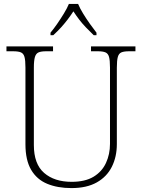

<svg xmlns="http://www.w3.org/2000/svg" viewBox="-20 -951 727 981"><path d="M345 10Q274 10 221 -12Q168 -34 139 -83.5Q110 -133 110 -214V-606Q110 -643 105 -660.5Q100 -678 86.5 -683.5Q73 -689 48 -689H13V-714H251V-689H215Q191 -689 177.5 -683.5Q164 -678 158.5 -660Q153 -642 153 -605V-210Q153 -113 205.5 -67.5Q258 -22 346 -22Q415 -22 458 -48Q501 -74 521.5 -118.5Q542 -163 542 -216V-606Q542 -643 537 -660.5Q532 -678 518.5 -683.5Q505 -689 481 -689H445V-714H672V-689H639Q614 -689 600.5 -683.5Q587 -678 582 -660Q577 -642 577 -605V-215Q577 -150 551.5 -99Q526 -48 474.5 -19Q423 10 345 10ZM238 -784Q254 -803 272 -829Q290 -855 306.5 -882Q323 -909 332 -931H379Q388 -909 404.5 -882Q421 -855 439.5 -829Q458 -803 473 -784V-771H459Q436 -793 418 -812Q400 -831 385 -850.5Q370 -870 355 -893Q340 -870 325 -850.5Q310 -831 293 -812Q276 -793 252 -771H238Z"/></svg>

Font: Noto Serif Hebrew ExtraLight
Style: Regular
Weight: 250
Version: Version 2.003